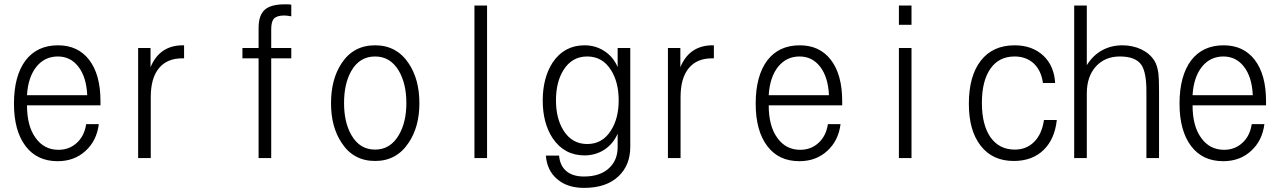

<svg xmlns="http://www.w3.org/2000/svg" viewBox="-20 -745 6040 906"><path d="M107.4 -295.9Q112.3 -380.9 152.3 -430.7Q191.4 -478.5 252.9 -478.5Q312.5 -478.5 349.6 -430.7Q387.7 -381.8 391.6 -295.9ZM107.4 -248H454.1V-267.6Q454.1 -393.6 400.4 -462.9Q347.7 -531.2 253.9 -531.2Q155.3 -531.2 100.6 -460Q45.9 -386.7 45.9 -255.9Q45.9 -127.9 100.6 -55.7Q154.3 15.6 252 15.6Q331.1 15.6 383.8 -33.2Q436.5 -81.1 446.3 -159.2H386.7Q377.9 -102.5 341.8 -70.3Q306.6 -38.1 255.9 -38.1Q188.5 -38.1 148.4 -93.8Q107.4 -149.4 107.4 -248Z M631.8 1H691.4V-287.1Q691.4 -377 730.5 -423.8Q768.6 -469.7 839.8 -469.7H848.6V-531.2H841.8Q790 -531.2 752 -506.8Q711.9 -480.5 690.4 -427.7V-518.6H631.8Z M1200.2 1H1259.8V-469.7H1354.5V-518.6H1259.8V-607.4Q1259.8 -642.6 1272.5 -657.2Q1287.1 -671.9 1321.3 -671.9L1335.9 -670.9L1354.5 -668V-722.7Q1346.7 -724.6 1337.9 -724.6Q1333 -724.6 1323.2 -724.6Q1258.8 -724.6 1229.5 -699.2Q1200.2 -672.9 1200.2 -613.3V-518.6H1124V-469.7H1200.2Z M1750 -531.2Q1647.5 -531.2 1591.8 -446.3Q1542 -371.1 1542 -257.8Q1542 -146.5 1591.8 -71.3Q1647.5 14.6 1750 14.6Q1851.6 14.6 1908.2 -71.3Q1959 -146.5 1959 -257.8Q1959 -371.1 1908.2 -446.3Q1851.6 -531.2 1750 -531.2ZM1750 -478.5Q1822.3 -478.5 1862.3 -410.2Q1897.5 -349.6 1897.5 -258.8Q1897.5 -168 1862.3 -108.4Q1822.3 -39.1 1750 -39.1Q1676.8 -39.1 1637.7 -108.4Q1603.5 -168 1603.5 -258.8Q1603.5 -350.6 1637.7 -410.2Q1676.8 -478.5 1750 -478.5Z M2218.8 1H2278.3V-718.8H2218.8Z M2954.1 -518.6H2894.5V-428.7Q2873 -478.5 2829.1 -505.9Q2788.1 -531.2 2738.3 -531.2Q2642.6 -531.2 2587.9 -450.2Q2541 -377.9 2541 -270.5Q2541 -164.1 2587.9 -92.8Q2642.6 -11.7 2738.3 -11.7Q2789.1 -11.7 2831.1 -38.1Q2874 -66.4 2894.5 -114.3V-50.8Q2894.5 9.8 2855.5 46.9Q2813.5 87.9 2735.4 87.9Q2681.6 87.9 2651.4 61.5Q2622.1 36.1 2618.2 -10.7H2555.7Q2561.5 59.6 2608.4 99.6Q2656.2 141.6 2736.3 141.6Q2841.8 141.6 2899.4 85.9Q2954.1 34.2 2954.1 -52.7ZM2751 -478.5Q2823.2 -478.5 2863.3 -414.1Q2899.4 -357.4 2899.4 -271.5Q2899.4 -186.5 2863.3 -129.9Q2823.2 -65.4 2751 -65.4Q2678.7 -65.4 2638.7 -129.9Q2603.5 -186.5 2603.5 -271.5Q2603.5 -357.4 2638.7 -414.1Q2678.7 -478.5 2751 -478.5Z M3131.8 1H3191.4V-287.1Q3191.4 -377 3230.5 -423.8Q3268.6 -469.7 3339.8 -469.7H3348.6V-531.2H3341.8Q3290 -531.2 3252 -506.8Q3211.9 -480.5 3190.4 -427.7V-518.6H3131.8Z M3607.4 -295.9Q3612.3 -380.9 3652.3 -430.7Q3691.4 -478.5 3752.9 -478.5Q3812.5 -478.5 3849.6 -430.7Q3887.7 -381.8 3891.6 -295.9ZM3607.4 -248H3954.1V-267.6Q3954.1 -393.6 3900.4 -462.9Q3847.7 -531.2 3753.9 -531.2Q3655.3 -531.2 3600.6 -460Q3545.9 -386.7 3545.9 -255.9Q3545.9 -127.9 3600.6 -55.7Q3654.3 15.6 3752 15.6Q3831.1 15.6 3883.8 -33.2Q3936.5 -81.1 3946.3 -159.2H3886.7Q3877.9 -102.5 3841.8 -70.3Q3806.6 -38.1 3755.9 -38.1Q3688.5 -38.1 3648.4 -93.8Q3607.4 -149.4 3607.4 -248Z M4221.7 1H4281.2V-518.6H4221.7ZM4221.7 -627.9H4281.2V-718.8H4221.7Z M4906.2 -178.7Q4896.5 -112.3 4860.4 -76.2Q4824.2 -39.1 4768.6 -39.1Q4695.3 -39.1 4654.3 -96.7Q4613.3 -155.3 4613.3 -259.8Q4613.3 -364.3 4654.3 -421.9Q4694.3 -478.5 4767.6 -478.5Q4822.3 -478.5 4858.4 -445.3Q4893.6 -411.1 4901.4 -353.5H4959Q4954.1 -434.6 4903.3 -482.4Q4850.6 -531.2 4767.6 -531.2Q4665 -531.2 4608.4 -459Q4551.8 -386.7 4551.8 -254.9Q4551.8 -128.9 4607.4 -57.6Q4663.1 14.6 4763.7 14.6Q4851.6 14.6 4905.3 -38.1Q4957 -88.9 4966.8 -178.7Z M5048.8 1H5108.4V-304.7Q5108.4 -384.8 5152.3 -432.6Q5195.3 -478.5 5264.6 -478.5Q5338.9 -478.5 5366.2 -438.5Q5389.6 -403.3 5389.6 -314.5V1H5449.2V-315.4Q5449.2 -374 5446.3 -397.5Q5441.4 -435.5 5427.7 -458Q5406.2 -492.2 5366.2 -511.7Q5325.2 -531.2 5276.4 -531.2Q5223.6 -531.2 5180.7 -507.8Q5137.7 -484.4 5108.4 -437.5V-718.8H5048.8Z M5607.4 -295.9Q5612.3 -380.9 5652.3 -430.7Q5691.4 -478.5 5752.9 -478.5Q5812.5 -478.5 5849.6 -430.7Q5887.7 -381.8 5891.6 -295.9ZM5607.4 -248H5954.1V-267.6Q5954.1 -393.6 5900.4 -462.9Q5847.7 -531.2 5753.9 -531.2Q5655.3 -531.2 5600.6 -460Q5545.9 -386.7 5545.9 -255.9Q5545.9 -127.9 5600.6 -55.7Q5654.3 15.6 5752 15.6Q5831.1 15.6 5883.8 -33.2Q5936.5 -81.1 5946.3 -159.2H5886.7Q5877.9 -102.5 5841.8 -70.3Q5806.6 -38.1 5755.9 -38.1Q5688.5 -38.1 5648.4 -93.8Q5607.4 -149.4 5607.4 -248Z"/></svg>

Font: DotumChe
Style: Regular
Weight: 400
Monospace: yes
Version: Version 2.21